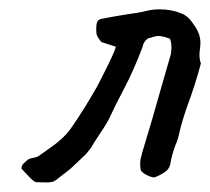

<svg xmlns="http://www.w3.org/2000/svg" viewBox="-20 -394 450 411"><path d="M26 -33Q26 -40 30.5 -44Q35 -48 37 -50Q40 -54 50.5 -56Q61 -58 64 -61Q68 -64 84 -75Q100 -86 112.5 -97.5Q125 -109 133 -121Q159 -158 188 -209Q197 -226 211.5 -255.5Q226 -285 228 -294L197 -304Q195 -306 191 -312Q187 -318 186.5 -322Q186 -326 186 -331Q186 -343 188.5 -348Q191 -353 199 -354Q230 -360 250 -363Q280 -367 295 -371Q307 -374 322 -374Q348 -374 369 -365Q384 -359 395 -341Q409 -322 409 -303Q409 -296 408 -289.5Q407 -283 407 -276Q407 -267 410 -258Q397 -210 382 -170Q379 -162 373 -143Q367 -124 364 -110Q361 -95 355 -82Q347 -59 345 -45Q343 -34 336.5 -28.5Q330 -23 322.5 -19.5Q315 -16 313 -15Q309 -13 299 -17Q289 -21 282 -28Q280 -34 280 -44Q280 -52 284 -66Q302 -124 333 -234L344 -272Q347 -281 347 -293Q347 -302 344 -311Q328 -317 319 -317Q314 -317 308 -315Q302 -313 297 -312Q287 -305 285 -293Q266 -243 246 -205Q226 -167 215 -143Q211 -133 192 -105Q180 -87 175 -78L164 -64Q159 -59 147 -48Q135 -37 130 -32L99 -8Q93 -3 77.5 -3.5Q62 -4 57 -4Q51 -6 40.5 -17.5Q30 -29 26 -33Z"/></svg>

Font: Caveat
Style: Regular
Weight: 400
Designer: Pablo Impallari
Foundry: Pablo Impallari
Version: Version 1.500; ttfautohint (v1.6)